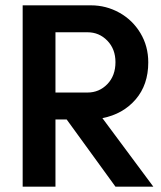

<svg xmlns="http://www.w3.org/2000/svg" viewBox="-20 -700 603 720"><path d="M65 -680H321Q378 -680 427.5 -652.5Q477 -625 506.5 -576Q536 -527 536 -466Q536 -382 488.5 -327Q441 -272 364 -257L555 0H413L230 -252H188V0H65ZM308 -353Q352 -353 382.5 -384.5Q413 -416 413 -467Q413 -516 382.5 -547.5Q352 -579 308 -579H188V-353Z"/></svg>

Font: Teachers SemiBold
Style: Regular
Weight: 600
Designer: Alfredo Marco Pradil & Chank Diesel
Version: Version 0.009